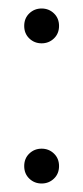

<svg xmlns="http://www.w3.org/2000/svg" viewBox="-20 -422 196 452"><path d="M78 10Q61 10 49 -1.5Q37 -13 37 -31Q37 -49 49 -60.5Q61 -72 78 -72Q95 -72 107 -60.5Q119 -49 119 -31Q119 -13 107 -1.5Q95 10 78 10ZM78 -320Q61 -320 49 -331.5Q37 -343 37 -361Q37 -379 49 -390.5Q61 -402 78 -402Q95 -402 107 -390.5Q119 -379 119 -361Q119 -343 107 -331.5Q95 -320 78 -320Z"/></svg>

Font: Margherita Variable
Style: Regular
Weight: 400
Designer: James Puckett
Foundry: Dunwich Type Founders
Version: Version 1.008